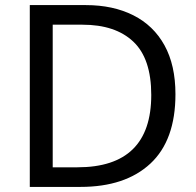

<svg xmlns="http://www.w3.org/2000/svg" viewBox="-20 -734 770 754"><path d="M669 -364Q669 -183 570.5 -91.5Q472 0 296 0H97V-714H317Q424 -714 503.5 -674Q583 -634 626 -556Q669 -478 669 -364ZM574 -361Q574 -504 503.5 -570.5Q433 -637 304 -637H187V-77H284Q574 -77 574 -361Z"/></svg>

Font: BC Sans
Style: Regular
Weight: 400
Designer: Monotype Design Team
Province of B.C.
Foundry: Monotype Imaging Inc.
Version: Version 2.000;GOOG;noto-source:20170915:90ef993387c0